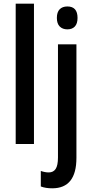

<svg xmlns="http://www.w3.org/2000/svg" viewBox="-20 -780 499 1040"><path d="M164 0H65V-760H164ZM288 -683Q288 -714 303 -729.5Q318 -745 345 -745Q400 -745 400 -683Q400 -652 385.5 -636.5Q371 -621 345 -621Q319 -621 303.5 -636.5Q288 -652 288 -683ZM263 240Q227 240 201 230V146Q224 154 244 154Q269 154 281.5 135Q294 116 294 73V-540H394V75Q394 240 263 240Z"/></svg>

Font: Avrile Sans Condensed Medium
Style: Regular
Weight: 500
Width: 3
Designer: Monotype Design Team
Foundry: Monotype Imaging Inc.
Version: Version 2.001;September 10, 2019;FontCreator 11.5.0.2425 64-